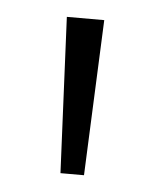

<svg xmlns="http://www.w3.org/2000/svg" viewBox="-33 -744 258 317"><g transform="rotate(5 96.5 -585.0)"><path d="M128 -714 117 -456H78L66 -714Z"/></g></svg>

Font: Noto Sans Arabic SemCond Light
Style: Regular
Weight: 300
Width: 4
Designer: Monotype Design Team, Nadine Chahine, Nizar Qandah and Khaled Hosny
Foundry: Monotype Imaging Inc.
Version: Version 2.012; ttfautohint (v1.8.4.7-5d5b)